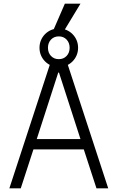

<svg xmlns="http://www.w3.org/2000/svg" viewBox="-20 -1025 640 1045"><path d="M93 0 162 -212H436L505 0H569L340 -700H260L31 0ZM180 -268 297 -630H301L418 -268ZM195 -765Q195 -743 203 -724Q211 -705 225.5 -690.5Q240 -676 259 -668Q278 -660 300 -660Q322 -660 341 -668Q360 -676 374.5 -690.5Q389 -705 397 -724Q405 -743 405 -765Q405 -787 397 -806Q389 -825 374.5 -839.5Q360 -854 341 -862Q322 -870 300 -870Q278 -870 259 -862Q240 -854 225.5 -839.5Q211 -825 203 -806Q195 -787 195 -765ZM300 -703Q274 -703 257.5 -720.5Q241 -738 241 -765Q241 -792 257.5 -809.5Q274 -827 300 -827Q326 -827 342.5 -809.5Q359 -792 359 -765Q359 -738 342.5 -720.5Q326 -703 300 -703ZM418 -1005H333L257 -830H312Z"/></svg>

Font: CommitMonoV143 ExtLt
Style: Regular
Weight: 200
Monospace: yes
Designer: Eigil Nikolajsen
Foundry: Eigil Nikolajsen
Version: Version 1.143